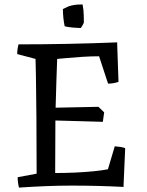

<svg xmlns="http://www.w3.org/2000/svg" viewBox="-20 -841 665 870"><path d="M66 9Q60 -15 60 -38L146 -54Q146 -120 145.5 -183.5Q145 -247 145 -310Q144 -375 143.5 -441Q143 -507 141 -574L58 -596Q58 -618 64 -640Q288 -640 511 -649V-641L517 -470Q505 -466 493.5 -464Q482 -462 470 -462L466 -473L429 -586Q393 -586 353.5 -583.5Q314 -581 282.5 -578Q251 -575 239 -574Q237 -529 235.5 -472Q234 -415 232 -353L426 -357L452 -332L446 -289L231 -295L230 -57Q274 -57 319.5 -59Q365 -61 404.5 -65Q444 -69 469 -74L500 -178Q512 -177 523.5 -175.5Q535 -174 547 -170V-164L540 -4V6Q423 0 305 0Q245 0 185.5 2.5Q126 5 66 9ZM273 -722Q269 -742 267 -761.5Q265 -781 265 -800Q275 -805 284.5 -809.5Q294 -814 304 -816Q317 -819 329 -820Q341 -821 354 -821Q359 -798 359.5 -772Q360 -746 360 -739Q360 -737 353.5 -725.5Q347 -714 345 -714Q335 -714 311 -716Q287 -718 273 -722Z"/></svg>

Font: Labrada
Style: Regular
Weight: 400
Designer: Mercedes Jáuregui
Foundry: Omnibus-Type Team
Version: Version 1.000; ttfautohint (v1.8.4.7-5d5b)